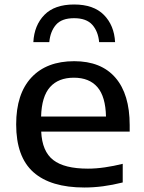

<svg xmlns="http://www.w3.org/2000/svg" viewBox="-20 -825 640 855"><path d="M356 10Q205.5 10 128.8 -58.2Q52 -126.5 52 -271Q52 -407 119.8 -479.8Q187.5 -552.5 310.5 -552.5Q430.5 -552.5 494 -479Q557.5 -405.5 557.5 -268V-239H163.5Q167.5 -151 217 -112.5Q266.5 -74 371.5 -74Q407.5 -74 447 -79.8Q486.5 -85.5 526.5 -95.5V-12.5Q480.5 -1 438.5 4.5Q396.5 10 356 10ZM309 -479Q240 -479 202.8 -437.2Q165.5 -395.5 163 -306H452Q450 -395 413.8 -437Q377.5 -479 309 -479ZM128.5 -637.5Q132.5 -712.5 177.8 -758.8Q223 -805 310 -805Q397 -805 442.8 -758.5Q488.5 -712 492.5 -637.5H421.5Q417 -685.5 390.8 -714.8Q364.5 -744 310 -744Q255 -744 229.5 -714.8Q204 -685.5 199.5 -637.5Z"/></svg>

Font: Encode Sans Expanded Expanded Medium
Style: Regular
Weight: 500
Width: 7
Designer: Multiple Designers
Foundry: Impallari Type
Version: Version 3.000; ttfautohint (v1.8.3) -l 8 -r 50 -G 200 -x 14 